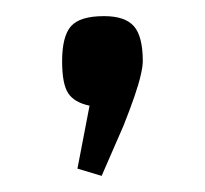

<svg xmlns="http://www.w3.org/2000/svg" viewBox="-20 -351 254 238"><path d="M106 -133 76 -142 91 -220Q72 -224 64.5 -235.5Q57 -247 57 -275Q57 -306 68 -318.5Q79 -331 109 -331Q135 -331 146 -318.5Q157 -306 157 -275Q157 -269 154.5 -258Q152 -247 146.5 -231Q141 -215 133 -195Z"/></svg>

Font: Changa ExtraLight
Style: Regular
Weight: 250
Designer: Eduardo Rodriguez Tunni
Foundry: Eduardo Rodriguez Tunni
Version: Version 3.002; ttfautohint (v1.8.2)